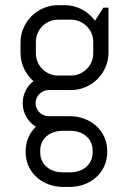

<svg xmlns="http://www.w3.org/2000/svg" viewBox="-20 -530 494 750"><path d="M398.9 63Q398.9 93.3 387.5 118.7Q376 144 356 162.1Q335.9 180.2 309.1 190.2Q282.2 200.2 252 200.2H227.1Q196.8 200.2 169.9 190.2Q143.1 180.2 123 162.1Q103 144 91.6 118.7Q80.1 93.3 80.1 63V61Q80.1 31.7 90.8 7.3Q101.6 -17.1 120.1 -35.2Q96.7 -49.3 82.8 -73.5Q68.8 -97.7 68.8 -127Q68.8 -153.3 80.1 -176Q91.3 -198.7 110.8 -212.9Q87.4 -233.4 73.7 -262.2Q60.1 -291 60.1 -325.2V-362.8Q60.1 -393.1 71.5 -419.9Q83 -446.8 103 -466.8Q123 -486.8 149.9 -498.3Q176.8 -509.8 207 -509.8H231.9Q268.6 -509.8 299.6 -493.4Q330.6 -477.1 351.1 -449.2L383.8 -500H403.8V-325.2Q403.8 -294.9 392.3 -268.1Q380.9 -241.2 360.8 -221.2Q340.8 -201.2 314 -189.7Q287.1 -178.2 256.8 -178.2H169.9Q159.7 -178.2 150.4 -174.1Q141.1 -169.9 134 -163.1Q127 -156.2 123 -146.7Q119.1 -137.2 119.1 -127Q119.1 -116.7 123 -107.4Q127 -98.1 134 -91.1Q141.1 -84 150.4 -80.1Q159.7 -76.2 169.9 -76.2H252Q282.2 -76.2 309.1 -66.2Q335.9 -56.2 356 -38.1Q376 -20 387.5 5.4Q398.9 30.8 398.9 61V63ZM344.2 -366.2Q344.2 -384.3 337.4 -400.1Q330.6 -416 318.6 -427.7Q306.6 -439.5 290.8 -446.3Q274.9 -453.1 256.8 -453.1H207Q189 -453.1 173.1 -446.3Q157.2 -439.5 145.5 -427.7Q133.8 -416 127 -400.1Q120.1 -384.3 120.1 -366.2V-321.8Q120.1 -303.7 127 -287.8Q133.8 -272 145.5 -260.3Q157.2 -248.5 173.1 -241.7Q189 -234.9 207 -234.9H256.8Q274.9 -234.9 290.8 -241.7Q306.6 -248.5 318.6 -260.3Q330.6 -272 337.4 -287.8Q344.2 -303.7 344.2 -321.8ZM341.8 58.1Q341.8 40 335 25.6Q328.1 11.2 316.4 1.5Q304.7 -8.3 288.8 -13.7Q272.9 -19 254.9 -19H224.1Q206.1 -19 190.2 -13.7Q174.3 -8.3 162.6 1.5Q150.9 11.2 144 25.6Q137.2 40 137.2 58.1V65.9Q137.2 84 144 98.1Q150.9 112.3 162.6 122.3Q174.3 132.3 190.2 137.7Q206.1 143.1 224.1 143.1H254.9Q272.9 143.1 288.8 137.7Q304.7 132.3 316.4 122.3Q328.1 112.3 335 98.1Q341.8 84 341.8 65.9Z"/></svg>

Font: Abel
Style: Regular
Weight: 400
Designer: Matthew Desmond
Foundry: Matthew Desmond
Version: Version 1.002